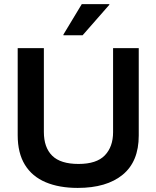

<svg xmlns="http://www.w3.org/2000/svg" viewBox="-20 -911 767 941"><path d="M360.8 10Q270 10 203.8 -17.9Q137.5 -45.8 102.1 -103.3Q66.7 -160.8 66.7 -248.3V-675H195V-264.2Q195 -188.3 235.8 -147.9Q276.7 -107.5 365 -107.5Q453.3 -107.5 493.8 -149.6Q534.2 -191.7 534.2 -263.3V-675H660V-246.7Q660 -119.2 581.2 -54.6Q502.5 10 360.8 10ZM290.8 -738.3V-741.7L380.8 -890.8H515.8V-887.5L385 -738.3Z"/></svg>

Font: Funnel Display SemiBold
Style: Regular
Weight: 600
Designer: NORD ID, Kristian Moeller
Foundry: Dicotype
Version: Version 1.000